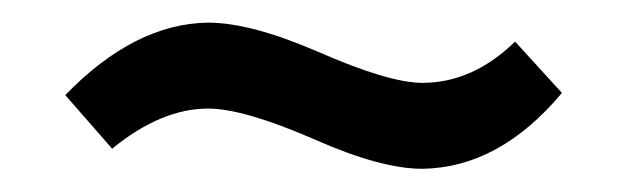

<svg xmlns="http://www.w3.org/2000/svg" viewBox="-20 -343 549 168"><path d="M471.7 -261.7 430.7 -306.6Q393.6 -270.5 349.6 -270.5Q320.3 -270.5 257.8 -297.9Q199.2 -323.2 162.1 -323.2Q97.7 -322.3 37.1 -259.8L78.1 -212.9Q121.1 -248 162.1 -248Q193.4 -248 255.9 -220.7Q313.5 -195.3 349.6 -195.3Q417 -196.3 471.7 -261.7Z"/></svg>

Font: Yaldevi Colombo Medium
Style: Regular
Weight: 500
Designer: Sol Matas, Denzil Rajitha, Kosala Senevirathne and Pathum Egodawatta
Foundry: Mooniak
Version: Version 1.020 ; ttfautohint (v1.6)